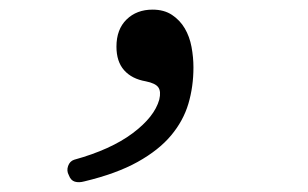

<svg xmlns="http://www.w3.org/2000/svg" viewBox="-20 -159 640 399"><path d="M155 218Q144 221 135.5 218.5Q127 216 123 205Q118 196 121.5 186Q125 176 134 173Q210 152 255.5 118Q301 84 311 48Q315 31 309 22.5Q303 14 283 10Q254 5 238 -13Q222 -31 222 -62Q222 -98 243 -118.5Q264 -139 297 -139Q321 -139 337.5 -128Q354 -117 364 -100Q374 -83 378 -61.5Q382 -40 382 -19Q382 21 371.5 56.5Q361 92 335.5 122.5Q310 153 266 177.5Q222 202 155 218Z"/></svg>

Font: Maple Mono Normal NL Light
Style: Regular
Weight: 300
Monospace: yes
Designer: subframe7536
Version: Version 7.000